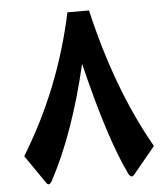

<svg xmlns="http://www.w3.org/2000/svg" viewBox="-52 -752 713 813"><g transform="rotate(-5 304.5 -345.5)"><path d="M580.1 -108.9 485.8 5.4Q472.7 21 460.4 -4.4Q385.3 -160.2 307.6 -481.9Q239.3 -190.4 136.7 0Q124 23.9 112.3 6.8L29.3 -113.8Q196.3 -384.3 264.6 -704.6H356.4Q435.1 -363.3 580.1 -108.9Z"/></g></svg>

Font: Sahel FD
Style: Bold-FD
Weight: 700
Foundry: Saber Rastikerdar (saber.rastikerdar@gmail.com)
Version: Version 3.3.0